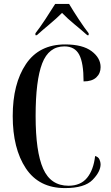

<svg xmlns="http://www.w3.org/2000/svg" viewBox="-20 -951 566 981"><path d="M312 10Q412 10 453 -32Q494 -74 494 -112Q494 -122 488.5 -135.5Q483 -149 466 -154Q458 -83 425 -42.5Q392 -2 330 -2Q239 -2 200.5 -89Q162 -176 162 -358Q162 -540 195.5 -627Q229 -714 309 -714Q362 -714 384.5 -672Q407 -630 407 -535Q450 -535 472 -555.5Q494 -576 494 -608Q494 -655 448 -689.5Q402 -724 313 -724Q180 -724 112.5 -623.5Q45 -523 45 -358Q45 -192 112 -91Q179 10 312 10ZM161 -771H168Q197 -797 232.5 -826.5Q268 -856 297 -885Q325 -856 361 -826.5Q397 -797 426 -771H433V-781Q411 -809 382 -853Q353 -897 333 -931H262Q241 -897 212 -853Q183 -809 161 -781Z"/></svg>

Font: Noto Serif Display Condensed Semi
Style: Regular
Weight: 600
Width: 3
Designer: Monotype Design Team
Foundry: Monotype Imaging Inc.
Version: Version 1.900